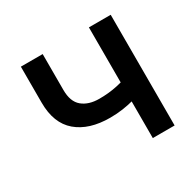

<svg xmlns="http://www.w3.org/2000/svg" viewBox="-124 -679 830 815"><g transform="rotate(-30 291.0 -271.0)"><path d="M291.5 -165Q188.5 -165 129.6 -215.1Q70.8 -265.1 70.8 -366.2V-542.5H177.7V-366.2Q177.7 -309.1 208.7 -283.4Q239.7 -257.8 291.5 -257.8Q339.4 -257.8 380.1 -266.8Q420.9 -275.9 463.9 -291V-198.2Q439 -189 411.6 -181.4Q384.3 -173.8 354.2 -169.4Q324.2 -165 291.5 -165ZM404.3 0V-542.5H511.2V0Z"/></g></svg>

Font: Inter 16pt Medium
Style: Regular
Weight: 500
Version: Version 4.001;git-66647c0bb